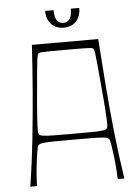

<svg xmlns="http://www.w3.org/2000/svg" viewBox="-58 -907 692 952"><g transform="rotate(-5 288.0 -431.0)"><path d="M54 0Q72 -116 84.5 -233Q97 -350 106.5 -467Q116 -584 123 -700H453Q461 -584 470 -467Q479 -350 491.5 -233Q504 -116 522 0H489Q489 -8 487 -40.5Q485 -73 481 -109Q477 -142 472.5 -169.5Q468 -197 463 -202Q460 -205 454.5 -207.5Q449 -210 432.5 -211.5Q416 -213 382 -213.5Q348 -214 288 -214Q228 -214 194 -213.5Q160 -213 143.5 -211.5Q127 -210 121.5 -207.5Q116 -205 113 -202Q108 -197 103.5 -169.5Q99 -142 95 -109Q91 -73 89 -40.5Q87 -8 87 0ZM288 -243Q350 -243 385 -243.5Q420 -244 436.5 -246.5Q453 -249 457 -255Q461 -261 461 -272Q461 -293 458 -340.5Q455 -388 448 -463Q442 -531 438.5 -569.5Q435 -608 432.5 -625.5Q430 -643 428.5 -648Q427 -653 424 -655Q421 -658 412.5 -659Q404 -660 376.5 -660.5Q349 -661 288 -661Q227 -661 199.5 -660.5Q172 -660 164 -659Q156 -658 152 -655Q149 -653 147.5 -648Q146 -643 143.5 -625.5Q141 -608 137.5 -569.5Q134 -531 128 -463Q121 -388 118 -340.5Q115 -293 115 -272Q115 -261 119 -255Q123 -249 139.5 -246.5Q156 -244 191 -243.5Q226 -243 288 -243ZM288 -771Q263 -771 244 -781.5Q225 -792 214 -812.5Q203 -833 203 -862H245Q245 -829 255.5 -812Q266 -795 288 -795Q310 -795 320.5 -812Q331 -829 331 -862H373Q373 -833 362 -812.5Q351 -792 332 -781.5Q313 -771 288 -771Z"/></g></svg>

Font: Ojuju ExtraLight
Style: Regular
Weight: 200
Designer: Chisaokwu Joboson, Mirko Velimirovic
Foundry: Udi Foundry
Version: Version 1.000